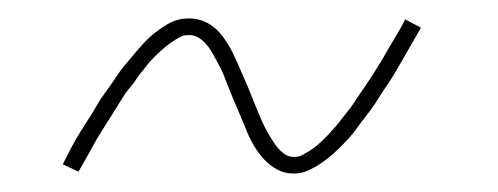

<svg xmlns="http://www.w3.org/2000/svg" viewBox="-20 -391 540 208"><path d="M298 -203Q288 -203 280 -207.5Q272 -212 266 -218.5Q260 -225 255.5 -232.5Q251 -240 247.5 -248.5Q244 -257 240.5 -265.5Q237 -274 233 -283Q231 -288 228.5 -294Q226 -300 224 -305.5Q222 -311 219.5 -316Q217 -321 214.5 -325.5Q212 -330 209.5 -334.5Q207 -339 203.5 -343Q200 -347 195.5 -350Q191 -353 185 -353Q180 -353 177.5 -352Q175 -351 170 -348Q165 -345 159.5 -340.5Q154 -336 147.5 -329.5Q141 -323 138.5 -319.5Q136 -316 133 -312.5Q130 -309 127.5 -305Q125 -301 121.5 -297Q118 -293 115 -288.5Q112 -284 109 -279Q106 -274 102.5 -268.5Q99 -263 95.5 -257.5Q92 -252 88 -245.5Q84 -239 80.5 -232.5Q77 -226 73 -219Q69 -212 65 -205L48 -213Q53 -223 57.5 -231.5Q62 -240 67 -248Q72 -256 76.5 -263Q81 -270 85 -277Q89 -284 93.5 -290Q98 -296 102 -302Q106 -308 109.5 -313Q113 -318 117 -322.5Q121 -327 125 -332Q129 -337 135.5 -344Q142 -351 148.5 -356Q155 -361 161 -364.5Q167 -368 172.5 -369.5Q178 -371 185 -371Q192 -371 198 -369Q204 -367 209 -363.5Q214 -360 218 -355.5Q222 -351 225.5 -345.5Q229 -340 231.5 -335Q234 -330 236.5 -324.5Q239 -319 241.5 -313Q244 -307 246.5 -301.5Q249 -296 251.5 -289.5Q254 -283 256.5 -277Q259 -271 261.5 -265Q264 -259 266.5 -254Q269 -249 272 -244Q275 -239 278.5 -234Q282 -229 287 -225Q292 -221 298 -221Q304 -221 306.5 -222.5Q309 -224 313.5 -226.5Q318 -229 323.5 -233.5Q329 -238 335.5 -245Q342 -252 344.5 -255Q347 -258 350 -262Q353 -266 356 -269.5Q359 -273 362 -277.5Q365 -282 368 -286.5Q371 -291 374.5 -296Q378 -301 381.5 -306.5Q385 -312 388.5 -317.5Q392 -323 395.5 -329Q399 -335 403 -342Q407 -349 411 -355.5Q415 -362 419 -370L436 -361Q431 -352 426 -343.5Q421 -335 416.5 -327Q412 -319 407.5 -311.5Q403 -304 398.5 -297.5Q394 -291 390 -284.5Q386 -278 382 -272.5Q378 -267 374 -262Q370 -257 366.5 -252Q363 -247 359 -242.5Q355 -238 348 -231Q341 -224 334.5 -219Q328 -214 322 -210.5Q316 -207 310.5 -205Q305 -203 298 -203Z"/></svg>

Font: Iosevka Slab Thin Oblique
Style: Regular
Weight: 100
Italic angle: -9°
Monospace: yes
Designer: Belleve Invis
Foundry: Belleve Invis
Version: Version 11.1.0; ttfautohint (v1.8.3)